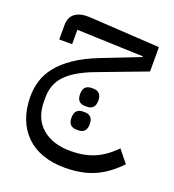

<svg xmlns="http://www.w3.org/2000/svg" viewBox="-138 -568 887 979"><g transform="rotate(20 305.5 -78.5)"><path d="M322 304Q256 304 202.5 285Q149 266 112 229.5Q75 193 55 140.5Q35 88 35 21Q35 -22 47.5 -63.5Q60 -105 90.5 -143.5Q121 -182 172 -217Q223 -252 299 -282L504 -362V-366L144 -379V-301H74V-378Q74 -423 103 -443.5Q132 -464 184 -461L565 -438V-306L308 -209Q205 -171 157 -122Q109 -73 109 -1V23Q109 114 166.5 164Q224 214 322 214Q394 214 450 190.5Q506 167 557 114L611 181Q580 213 548 236.5Q516 260 481 275Q446 290 406.5 297Q367 304 322 304ZM313 101Q293 101 281 89.5Q269 78 269 52Q269 26 281 14.5Q293 3 313 3H324Q344 3 356 14.5Q368 26 368 52Q368 78 356 89.5Q344 101 324 101ZM313 -27Q293 -27 281 -38.5Q269 -50 269 -76Q269 -102 281 -113.5Q293 -125 313 -125H324Q344 -125 356 -113.5Q368 -102 368 -76Q368 -50 356 -38.5Q344 -27 324 -27Z"/></g></svg>

Font: IBM Plex Sans Arabic
Style: Regular
Weight: 400
Designer: Mike Abbink, Paul van der Laan, Pieter van Rosmalen, Wael Morcos, Khajak Apelian
Foundry: Bold Monday
Version: Version 1.1